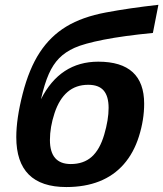

<svg xmlns="http://www.w3.org/2000/svg" viewBox="-20 -753 666 783"><path d="M422.9 -313Q422.9 -360.4 402.8 -383.8Q382.8 -407.2 339.8 -407.2Q289.6 -407.2 255.4 -377.9Q221.2 -348.6 202.4 -291.5Q183.6 -234.4 183.6 -182.1Q183.6 -84 268.6 -84Q320.8 -84 354 -113.5Q387.2 -143.1 405 -203.9Q422.9 -264.6 422.9 -313ZM380.9 -501.5Q567.9 -501.5 567.9 -330.1Q567.9 -264.2 546.6 -196.8Q525.4 -129.4 484.6 -83Q443.8 -36.6 385 -13.4Q326.2 9.8 250.5 9.8Q46.4 9.8 46.4 -193.8Q46.4 -269 72.5 -370.8Q98.6 -472.7 142.1 -539.1Q185.5 -605.5 250.5 -644.8Q315.4 -684.1 411.6 -702.1Q507.8 -720.2 626 -733.4L603.5 -618.7Q483.4 -606.9 402.8 -591.1Q322.3 -575.2 284.2 -558.1Q246.1 -541 221.2 -515.6Q196.3 -490.2 179 -451.2Q161.6 -412.1 147 -348.1Q224.6 -501.5 380.9 -501.5Z"/></svg>

Font: Liberation Mono
Style: Bold Italic
Weight: 700
Italic angle: -12°
Monospace: yes
Designer: Steve Matteson
Foundry: Ascender Corporation
Version: Version 2.1.5